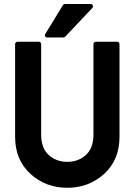

<svg xmlns="http://www.w3.org/2000/svg" viewBox="-20 -916 670 943"><path d="M54.2 -699.2Q54.2 -704.1 57.6 -707.5Q61 -710.9 65.9 -710.9H170.4Q175.8 -710.9 179 -707.5Q182.1 -704.1 182.1 -699.2V-255.9Q182.1 -188.5 218.8 -155.3Q255.9 -121.1 310.5 -121.1Q365.2 -121.1 402.3 -155.3Q439 -189 439 -255.9V-699.2Q439 -704.1 442.4 -707.5Q445.8 -710.9 450.7 -710.9H555.2Q560.5 -710.9 563.7 -707.5Q566.9 -704.1 566.9 -699.2V-244.1Q566.9 -131.3 492.2 -62.5Q454.1 -28.3 409.2 -11Q364.3 6.3 310.5 6.3Q204.1 6.3 128.9 -62.5Q54.2 -131.3 54.2 -244.1ZM212.4 -731.9Q205.1 -731.9 201.9 -737.5Q198.7 -743.2 202.6 -749.5L289.1 -890.6Q290 -893.1 293.2 -894.8Q296.4 -896.5 298.8 -896.5H424.3Q432.6 -896.5 435.5 -889.6Q438.5 -882.8 433.1 -876.5L299.8 -735.4Q298.8 -734.4 295.7 -733.2Q292.5 -731.9 291.5 -731.9Z"/></svg>

Font: Alte DIN 1451 Mittelschrift
Style: Bold
Weight: 700
Designer: Peter Wiegel
Foundry: Peter Wiegel
Version: Version 1.003